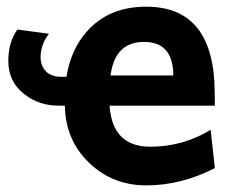

<svg xmlns="http://www.w3.org/2000/svg" viewBox="-20 -541 729 575"><path d="M499 -314.9Q499 -415.5 411.1 -415.5Q324.2 -415.5 311 -314.9ZM179.2 -311Q191.9 -392.6 240.2 -446.8Q305.7 -521 418 -521Q623 -521 623 -261.2L623.5 -224.6H308.1Q316.4 -101.6 430.2 -101.6Q527.8 -101.6 610.8 -152.3L623.5 -37.6Q522.9 14.2 418 14.2Q315.9 14.2 245.1 -55.2Q175.8 -123 174.3 -224.6H156.2Q96.7 -224.6 53.7 -258.3Q4.9 -295.9 4.9 -357.9Q4.9 -415 32.2 -452.6L126.5 -439.9Q101.6 -407.2 101.6 -370.6Q101.6 -344.2 117.4 -327.6Q133.3 -311 163.6 -311Z"/></svg>

Font: Cadman
Style: Bold
Weight: 700
Designer: Paul James MIller
Foundry: High-Logic / Made with FontCreator
Version: Version 2.114;March 28, 2021;FontCreator 13.0.0.2683 64-bit